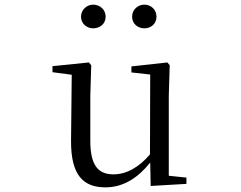

<svg xmlns="http://www.w3.org/2000/svg" viewBox="-20 -792 1040 827"><path d="M381 -670C410 -670 435 -689 435 -720C435 -751 410 -772 381 -772C355 -772 329 -751 329 -720C329 -689 355 -670 381 -670ZM602 -670C630 -670 654 -689 654 -720C654 -751 630 -772 602 -772C574 -772 549 -751 549 -720C549 -689 574 -670 602 -670ZM629 9 783 0V-27L707 -35V-380L711 -511L701 -523L546 -506V-480L627 -471L626 -127C580 -73 526 -41 469 -41C404 -41 369 -78 369 -185V-380L373 -511L363 -523L206 -507V-481L289 -470L286 -186C285 -37 339 15 434 15C513 15 576 -28 627 -92Z"/></svg>

Font: Harano Aji Mincho CN
Style: Regular
Weight: 400
Foundry: Masamichi Hosoda
Version: HaranoAjiMinchoCN-Regular version 20230610;ttx 4.39.4